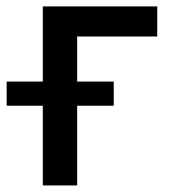

<svg xmlns="http://www.w3.org/2000/svg" viewBox="-59 -565 540 585"><path d="M420.1 -545.5H71.4V-316.4H-38.7V-242.9H71.4V0H176.1V-242.9H287.6V-316.4H176.1V-453.8H420.1Z"/></svg>

Font: Margiela Sans Medium
Style: Regular
Weight: 500
Designer: Stefan Endress, Andreas Faust
Version: Version 1.100;FEAKit 1.0